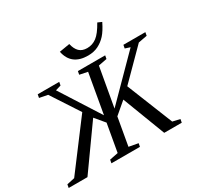

<svg xmlns="http://www.w3.org/2000/svg" viewBox="-207 -1088 1339 1301"><g transform="rotate(-30 463.0 -437.5)"><path d="M418 -255.4 356 -329.6 121.1 0H-25.9L-21 -25.9L39.6 -39.1L311 -399.4L169.4 -616.2L105 -628.9L109.9 -654.8H278.3L273.4 -628.9L230.5 -616.2L427.7 -307.1L481.9 -616.2L419.4 -628.9L424.3 -654.8H637.7L632.8 -628.9L566.4 -616.2L512.2 -310.5L814.5 -616.2L775.4 -628.9L780.3 -654.8H952.1L947.3 -628.9L878.9 -616.2L662.6 -398.4L806.6 -39.1L863.8 -25.9L858.9 0H721.7L594.2 -333.5L502.4 -255.4L464.4 -39.1L536.6 -25.9L531.7 0H308.6L313.5 -25.9L379.9 -39.1ZM558.1 -757.8Q599.1 -757.8 632.3 -782.7Q665.5 -807.6 702.6 -874.5L733.9 -860.8Q706.1 -804.2 679.4 -774.9Q652.8 -745.6 618.2 -728.3Q583.5 -710.9 537.6 -710.9Q408.2 -710.9 383.8 -829.1L465.3 -842.8Q474.6 -801.3 496.6 -779.5Q518.6 -757.8 558.1 -757.8Z"/></g></svg>

Font: Tinos
Style: Italic
Weight: 400
Italic angle: -16.333°
Designer: Steve Matteson
Foundry: Monotype Imaging Inc.
Version: Version 1.32